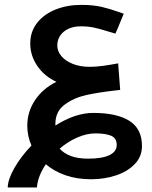

<svg xmlns="http://www.w3.org/2000/svg" viewBox="-20 -556 640 806"><path d="M112 55Q94.5 14.5 94.5 -27.5Q94.5 -87.5 127.5 -136.2Q160.5 -185 217 -212.5Q166.5 -235.5 136.8 -279Q107 -322.5 107 -373.5Q107 -423.5 136 -460.2Q165 -497 213.8 -516.2Q262.5 -535.5 320.5 -535.5Q370.5 -535.5 406.2 -527.2Q442 -519 478.5 -505.5L499.5 -498.5L493.5 -484Q470.5 -427.5 464.5 -415L432 -424.5Q397 -435.5 373 -440.5Q349 -445.5 319 -445.5Q289 -445.5 266.5 -434.8Q244 -424 232.2 -405.8Q220.5 -387.5 220.5 -365Q220.5 -341.5 237.2 -321Q254 -300.5 285 -288Q316 -275.5 356.5 -275.5Q382.5 -275.5 411.8 -279.5Q441 -283.5 476 -290L484.5 -178.5L470.5 -177Q394 -168.5 342.2 -157Q290.5 -145.5 251.5 -116.8Q212.5 -88 212.5 -36V-29Q296 -82 371.5 -82Q470 -82 523 -48.8Q576 -15.5 576 57Q576 101.5 545.5 133Q515 164.5 466.2 180.5Q417.5 196.5 363 196.5Q303 196.5 255 179.8Q207 163 172.5 133.5Q138.5 183.5 135 231H12.5Q13 197.5 40.2 149.5Q67.5 101.5 112 55ZM350 110Q409 110 439.5 95.2Q470 80.5 470 52.5Q470 24 446.8 14Q423.5 4 380.5 4Q344 4 304.5 21.2Q265 38.5 230.5 68Q247 87 276.5 98.5Q306 110 350 110Z"/></svg>

Font: JuliaMono SemiBold
Style: Regular
Weight: 600
Monospace: yes
Designer: cormullion
Foundry: corm
Version: Version 0.055; ttfautohint (v1.8.4)